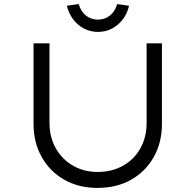

<svg xmlns="http://www.w3.org/2000/svg" viewBox="-20 -912 957 939"><path d="M457 7Q364 7 293.5 -33.5Q223 -74 183.5 -145Q144 -216 144 -306V-700H222V-311Q222 -241 253 -186.5Q284 -132 337.5 -101.5Q391 -71 457 -71Q527 -71 581.5 -101.5Q636 -132 666.5 -186.5Q697 -241 697 -311V-700H772V-305Q772 -216 732.5 -145Q693 -74 622 -33.5Q551 7 457 7ZM459 -756Q421 -756 389.5 -773Q358 -790 337 -818.5Q316 -847 307 -884L365 -892Q376 -855 401 -835.5Q426 -816 459 -816Q492 -816 517 -835.5Q542 -855 553 -892L611 -884Q603 -847 581.5 -818.5Q560 -790 529 -773Q498 -756 459 -756Z"/></svg>

Font: Lexend Giga Light
Style: Regular
Weight: 300
Version: Version 1.007